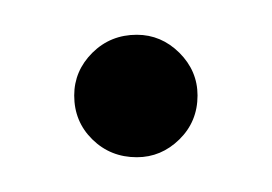

<svg xmlns="http://www.w3.org/2000/svg" viewBox="-20 -418 157 111"><path d="M94.2 -362.8Q94.2 -347.7 83.7 -337.4Q73.2 -327.1 59.1 -327.1Q43.9 -327.1 33.4 -337.4Q22.9 -347.7 22.9 -362.8Q22.9 -377 33.4 -387.5Q43.9 -397.9 59.1 -397.9Q73.2 -397.9 83.7 -387.5Q94.2 -377 94.2 -362.8Z"/></svg>

Font: Bigelow Rules
Style: Regular
Weight: 400
Designer: Astigmatic (AOETI)
Foundry: Astigmatic (AOETI)
Version: Version 1.001